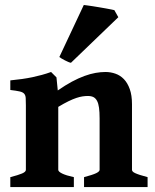

<svg xmlns="http://www.w3.org/2000/svg" viewBox="-20 -762 631 782"><path d="M322.3 0V-40.5Q357.4 -49.8 371.6 -56.6Q385.7 -63.5 385.7 -70.3V-279.8Q385.7 -305.7 383.3 -323.2Q380.9 -340.8 375.2 -351.3Q369.6 -361.8 360.6 -366.5Q351.6 -371.1 337.9 -371.1Q327.6 -371.1 316.2 -369.4Q304.7 -367.7 290.8 -363Q276.9 -358.4 258.8 -349.6Q240.7 -340.8 217.3 -326.7V-70.3Q217.3 -63 233.2 -55.2Q249 -47.4 280.8 -40.5V0H22V-40.5Q54.2 -48.8 69.8 -55.4Q85.4 -62 85.4 -70.3V-332.5Q85.4 -351.6 84.7 -362.8Q84 -374 78.4 -380.4Q72.8 -386.7 59.8 -389.6Q46.9 -392.6 22 -395.5V-434.6Q47.4 -437 69.6 -440.2Q91.8 -443.4 111.6 -447.5Q131.3 -451.7 150.1 -456.8Q168.9 -461.9 188 -468.8L210 -446.8L215.3 -393.6Q246.1 -415 272.9 -429.4Q299.8 -443.8 324 -452.6Q348.1 -461.4 369.4 -465.1Q390.6 -468.8 409.7 -468.8Q430.7 -468.8 450.2 -461.9Q469.7 -455.1 484.6 -439.7Q499.5 -424.3 508.5 -399.2Q517.6 -374 517.6 -337.4V-70.3Q517.6 -66.9 520.3 -63.7Q522.9 -60.5 530 -57.1Q537.1 -53.7 549.6 -49.6Q562 -45.4 581.1 -40.5V0ZM269 -506.3Q264.6 -506.8 257.8 -509.8Q251 -512.7 243.9 -516.4Q236.8 -520 230.7 -523.7Q224.6 -527.3 221.7 -529.8L321.3 -741.7Q325.2 -741.2 334.7 -740Q344.2 -738.8 356.9 -736.8Q369.6 -734.9 383.8 -732.4Q397.9 -730 410.4 -727.8Q422.9 -725.6 432.6 -723.6Q442.4 -721.7 445.8 -720.7L461.9 -691.9Z"/></svg>

Font: Gentium Book Basic
Style: Bold
Weight: 700
Designer: J. Victor Gaultney and Annie Olsen
Foundry: SIL International
Version: Version 1.102; 2013; Maintenance release